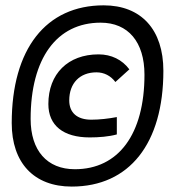

<svg xmlns="http://www.w3.org/2000/svg" viewBox="-20 -706 632 719"><path d="M248.5 -7.3C464.4 -7.3 591.8 -168.5 591.8 -440.9C591.8 -595.2 508.8 -686 368.2 -686C151.9 -686 23.9 -522.5 23.9 -245.1C23.9 -95.7 107.4 -7.3 248.5 -7.3ZM260.3 -72.3C156.2 -72.3 94.7 -142.1 94.7 -260.7C94.7 -487.3 192.4 -621.1 356.9 -621.1C460 -621.1 521 -548.8 521 -426.3C521 -203.6 423.8 -72.3 260.3 -72.3ZM315.9 -191.4C350.6 -191.4 387.2 -194.3 417.5 -202.6V-267.6C386.7 -261.7 352.5 -257.8 321.8 -257.8C269 -257.8 239.3 -283.7 239.3 -330.1C239.3 -394.5 278.8 -435.1 341.3 -435.1C369.6 -435.1 394.5 -422.4 412.1 -398.9L464.4 -446.3C437.5 -482.4 397 -502.4 349.1 -502.4C234.9 -502.4 161.1 -429.7 161.1 -316.4C161.1 -236.3 216.8 -191.4 315.9 -191.4Z"/></svg>

Font: Cascadia Code SemiLight
Style: Italic
Weight: 350
Italic angle: -10°
Monospace: yes
Designer: Aaron Bell
Foundry: Saja Typeworks
Version: Version 2404.023